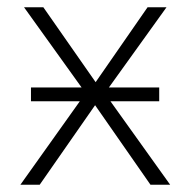

<svg xmlns="http://www.w3.org/2000/svg" viewBox="-20 -507 522 527"><path d="M36 0 224 -264V-239L46 -487H99L247 -275H238L385 -487H437L261 -242V-260L447 0H393L237 -224H245L89 0ZM65 -229V-267H417V-229Z"/></svg>

Font: Nunito Sans 10pt SemiCondensed ExtraLight
Style: Regular
Weight: 250
Width: 4
Designer: Vernon Adams
Foundry: Vernon Adams
Version: Version 3.101;gftools[0.9.27]